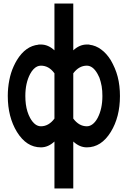

<svg xmlns="http://www.w3.org/2000/svg" viewBox="-20 -855 728 1095"><path d="M397.9 219.7H290.5V-47.9Q254.9 -14.6 213.4 -14.6Q130.9 -14.6 76.7 -102.5Q24.4 -188 24.4 -307.6Q24.4 -331.5 26.6 -353.8Q28.8 -376 33 -397.5Q37.1 -418.9 43.2 -438.5Q49.3 -458 57.9 -476.8Q66.4 -495.6 76.7 -512.7Q126 -592.8 199.2 -600.1V-601.1H213.4Q254.9 -601.1 290.5 -567.9V-835H397.9V-567.9Q433.6 -601.1 475.1 -601.1H489.3V-600.1Q526.9 -595.7 557.6 -572.3Q587.4 -550.8 611.8 -511.7Q624.5 -489.7 634.5 -466.3Q644.5 -442.9 651.1 -417.5Q657.7 -392.1 660.9 -364.3Q664.1 -336.4 664.1 -307.1Q664.1 -187.5 611.8 -102.5Q557.6 -14.6 475.1 -14.6Q433.6 -14.6 397.9 -47.9ZM290.5 -178.7V-437Q273.9 -459.5 254.9 -470Q235.8 -480.5 213.4 -480.5Q202.1 -480.5 191.9 -475.8Q181.6 -471.2 171.4 -460.7Q161.1 -450.2 151.9 -433.1Q124.5 -381.3 124.5 -307.6Q124.5 -283.2 127.4 -260.7Q130.4 -238.3 136.5 -218.8Q142.6 -199.2 151.9 -182.1Q178.2 -134.8 213.4 -134.8Q257.8 -134.8 290.5 -178.7ZM475.1 -480.5Q430.7 -480.5 397.9 -437V-178.7Q430.7 -134.8 475.1 -134.8Q483.4 -134.8 491.2 -137.5Q499 -140.1 506.8 -145.8Q514.6 -151.4 522.2 -160.4Q529.8 -169.4 536.6 -182.1Q564 -233.9 564 -307.6Q564 -322.3 563 -336.4Q562 -350.6 559.8 -363.3Q557.6 -376 554.2 -388.4Q550.8 -400.9 546.9 -412.1Q542.5 -422.4 536.6 -433.1Q522.9 -457.5 507.6 -469Q492.2 -480.5 475.1 -480.5Z"/></svg>

Font: Gap Sans
Style: Black
Weight: 400
Designer: Alexandre Liziard and Etienne Ozeray
Foundry: Interstices.io
Version: Version 1.6.1 - December 3. 2014